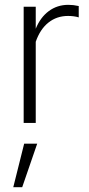

<svg xmlns="http://www.w3.org/2000/svg" viewBox="-20 -509 368 795"><path d="M78 0V-481H128V-390Q147 -437 182 -463Q217 -489 263 -489Q284 -489 306 -484V-437Q297 -440 285 -441.5Q273 -443 262 -443Q215 -443 180.5 -415.5Q146 -388 128 -336V0ZM35 266 80 86H134L72 266Z"/></svg>

Font: Red Hat Text Light
Style: Regular
Weight: 300
Designer: Pentagram, MCKL
Foundry: Pentagram, MCKL
Version: Version 1.023; ttfautohint (v1.8.3)